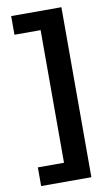

<svg xmlns="http://www.w3.org/2000/svg" viewBox="-92 -765 520 911"><g transform="rotate(-10 168.5 -309.5)"><path d="M272 100H30V10H156V-629H30V-719H272Z"/></g></svg>

Font: BM HANNA Pro
Style: Regular
Weight: 400
Designer: Woowa Brothers : Cheoljun Lim; Soyoung Lee; & Sandoll : Jooyeon Kang;
Foundry: Sandoll Communications Inc.
Version: Version 1.000;PS 1;hotconv 16.6.51;makeotf.lib2.5.65220